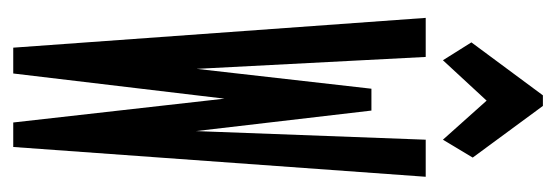

<svg xmlns="http://www.w3.org/2000/svg" viewBox="-295 -545 840 290"><g transform="rotate(90 125.0 -400.0)"><path d="M52 0 7 -623H66L84 -277L114 -541H147L178 -276L191 -623H247L202 0H165L129 -319L91 0ZM71 -649 44 -692 124 -800H140L218 -694L191 -649L132 -715Z"/></g></svg>

Font: Inconsolata UltraCondensed Bold
Style: Regular
Weight: 700
Width: 1
Monospace: yes
Designer: Raph Levien, Cyreal, Brenton Simpson
Foundry: Raph Levien, Cyreal, Google
Version: Version 3.001; ttfautohint (v1.8.2.53-6de2)